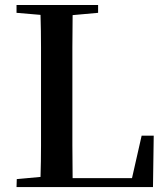

<svg xmlns="http://www.w3.org/2000/svg" viewBox="-20 -757 677 777"><path d="M46.9 0 47.9 -32.2 144 -41Q146 -105 146 -168Q146 -252 146 -327.1V-393.1Q146 -480 146 -565.9Q146 -631.8 144 -696.8L46.9 -705.1V-736.8H377V-705.1L273.9 -695.8Q272.9 -631.8 272.9 -565.9Q272.9 -480 272.9 -393.1V-332Q272.9 -254.9 272.9 -169.9Q272.9 -104 273.9 -36.1H514.2L553.2 -208H602.1L599.1 0Z"/></svg>

Font: Dream Han Serif CN W16
Style: Regular
Weight: 625
Designer: Adobe
Foundry: Pal3love
Version: Version 3.00; Sans 2.004; Serif 2.001